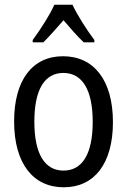

<svg xmlns="http://www.w3.org/2000/svg" viewBox="-20 -786 540 816"><path d="M119 -616V-606H164C188 -629 219 -665 250 -700C280 -665 308 -632 336 -606H381V-616C348 -660 309 -721 288 -766H211C192 -723 155 -665 119 -616ZM251 10C381 10 460 -91 460 -267C460 -446 378 -547 248 -547C118 -547 40 -446 40 -270C40 -91 121 10 251 10ZM250 -61C170 -61 126 -132 126 -269C126 -406 170 -476 249 -476C329 -476 374 -406 374 -268C374 -132 330 -61 250 -61Z"/></svg>

Font: Noto Sans Mono ExtraCondensed
Style: Regular
Weight: 400
Width: 2
Designer: Monotype Design Team
Foundry: Monotype Imaging Inc.
Version: Version 2.014